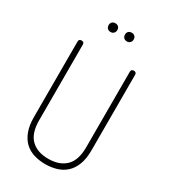

<svg xmlns="http://www.w3.org/2000/svg" viewBox="-222 -1021 992 1129"><g transform="rotate(30 274.5 -456.0)"><path d="M79 -714Q79 -723 84.5 -727Q90 -731 97 -731Q104 -731 109.5 -727Q115 -723 115 -714V-200Q115 -112 157 -71Q199 -30 274 -30Q349 -30 391.5 -71Q434 -112 434 -200V-714Q434 -723 439.5 -727Q445 -731 452 -731Q459 -731 464.5 -727Q470 -723 470 -714V-200Q470 -144 455 -104.5Q440 -65 413.5 -40.5Q387 -16 351 -5Q315 6 274 6Q233 6 197 -5Q161 -16 135 -40.5Q109 -65 94 -104.5Q79 -144 79 -200ZM219 -918Q232 -918 240 -910Q248 -902 248 -889Q248 -876 240 -867.5Q232 -859 219 -859Q205 -859 197 -867.5Q189 -876 189 -889Q189 -902 197 -910Q205 -918 219 -918ZM330 -918Q343 -918 351 -910Q359 -902 359 -889Q359 -876 351 -867.5Q343 -859 330 -859Q316 -859 308 -867.5Q300 -876 300 -889Q300 -902 308 -910Q316 -918 330 -918Z"/></g></svg>

Font: AkaAcidDosis
Style: ExtraLight
Weight: 250
Designer: Edgar Tolentino, Pablo Impallari, Igino Marini, Aka-Acid
Foundry: Edgar Tolentino, Pablo Impallari, Igino Marini, Aka-Acid
Version: Version 1.007